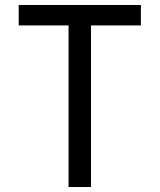

<svg xmlns="http://www.w3.org/2000/svg" viewBox="-20 -750 640 770"><path d="M255 0V-648H55V-730H545V-648H345V0Z"/></svg>

Font: Liga JetBrainsMono Nerd Font
Style: Regular
Weight: 400
Designer: Philipp Nurullin, Konstantin Bulenkov
Foundry: JetBrains
Version: Version 2.225; ttfautohint (v1.8.3)